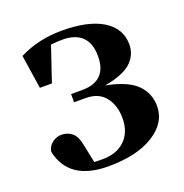

<svg xmlns="http://www.w3.org/2000/svg" viewBox="-109 -661 743 776"><g transform="rotate(-20 262.5 -273.0)"><path d="M76.2 -376 54.2 -521Q136.2 -563 237.8 -563Q351.1 -563 413.1 -525.1Q475.1 -487.3 476.1 -418.9Q476.1 -371.1 441.2 -339.8Q406.2 -308.6 327.1 -294.9Q418.5 -277.3 457.3 -239Q496.1 -200.7 496.1 -145Q496.1 -73.2 423.8 -28.1Q351.6 17.1 229 17.1Q59.6 17.1 30.8 -117.2Q34.7 -141.1 54 -155Q73.2 -168.9 94.2 -168Q121.1 -167 139.2 -151.1Q157.2 -135.3 164.1 -96.2L180.2 -19Q191.4 -18.1 215.8 -18.1Q277.3 -18.1 312.7 -52.7Q348.1 -87.4 348.1 -147Q348.1 -201.2 320.1 -237.5Q292 -273.9 234.9 -273.9H186V-309.1H232.9Q342.3 -309.1 340.8 -418.9Q340.3 -472.7 311.8 -500.2Q283.2 -527.8 229 -527.8Q201.2 -527.8 178.2 -524.9L127.9 -376Z"/></g></svg>

Font: Noto Serif JP Black
Style: Regular
Weight: 900
Designer: Ryoko NISHIZUKA  (kana & ideographs); Frank Grießhammer (Latin, Greek & Cyrillic); Wenlong ZHANG  (bopomofo); Sandoll Co
Foundry: Adobe Systems Incorporated
Version: Version 1.001;PS 1.001;hotconv 16.6.54;makeotf.lib2.5.65590